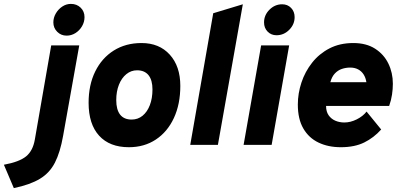

<svg xmlns="http://www.w3.org/2000/svg" viewBox="-111 -744 2038 986"><path d="M-40 222 -91 102Q-12 87.5 23 59Q58 30.5 68 -28L152 -511H296L213 -46Q198 38.5 171 91.2Q144 144 94 174.2Q44 204.5 -40 222ZM231 -561Q202.5 -561 182.8 -580.8Q163 -600.5 163 -629Q163 -653.5 175.8 -675.2Q188.5 -697 209 -710.5Q229.5 -724 253 -724Q283 -724 303 -704.8Q323 -685.5 323 -656Q323 -631 310.2 -609.2Q297.5 -587.5 276.5 -574.2Q255.5 -561 231 -561Z M551 12Q452 12 398 -47.2Q344 -106.5 344 -216Q344 -308 378 -377Q412 -446 473.2 -484.5Q534.5 -523 616 -523Q707 -523 761 -463.2Q815 -403.5 815 -303Q815 -209 782 -138Q749 -67 689.5 -27.5Q630 12 551 12ZM565 -130Q597 -130 621 -149.5Q645 -169 658.5 -204Q672 -239 672 -285Q672 -332.5 651.8 -357.8Q631.5 -383 593 -383Q562 -383 537.8 -363.2Q513.5 -343.5 499.8 -309Q486 -274.5 486 -230Q486 -180.5 506 -155.2Q526 -130 565 -130Z M866 0 984 -676 1136 -722 1008 0Z M1140 0 1230 -511H1374L1284 0ZM1309 -563Q1281.5 -563 1263.2 -581.8Q1245 -600.5 1245 -629Q1245 -666.5 1272.8 -694.2Q1300.5 -722 1338 -722Q1366 -722 1384 -703.2Q1402 -684.5 1402 -656Q1402 -618.5 1374.2 -590.8Q1346.5 -563 1309 -563Z M1639.5 12Q1574.5 12 1524.8 -11.8Q1475 -35.5 1446.8 -84Q1418.5 -132.5 1418.5 -207Q1418.5 -264 1437 -320Q1455.5 -376 1491.8 -422Q1528 -468 1581 -495.5Q1634 -523 1703.5 -523Q1770 -523 1815.2 -494Q1860.5 -465 1883.5 -417.5Q1906.5 -370 1906.5 -314Q1906.5 -287 1902.2 -258.2Q1898 -229.5 1887.5 -200H1563.5Q1563.5 -171 1576.5 -152.2Q1589.5 -133.5 1610.8 -124.2Q1632 -115 1657.5 -115Q1689 -115 1721 -131Q1753 -147 1771.5 -171L1846.5 -79Q1808.5 -36.5 1759.2 -12.2Q1710 12 1639.5 12ZM1585.5 -322H1770.5Q1767 -345 1756.2 -361.8Q1745.5 -378.5 1728 -387.8Q1710.5 -397 1687.5 -397Q1665 -397 1644.5 -390Q1624 -383 1608.5 -366.5Q1593 -350 1585.5 -322Z"/></svg>

Font: Overpass Black
Style: Italic
Weight: 900
Italic angle: -10°
Designer: Delve Withrington, Dave Bailey, Thomas Jockin
Foundry: Delve Fonts LLC
Version: Version 4.000